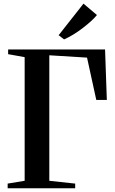

<svg xmlns="http://www.w3.org/2000/svg" viewBox="-20 -1008 616 1028"><path d="M21 0V-25L112 -40V-702L23.5 -718V-743H542.5L552 -473H495.5L446 -699.5L244 -712V-40L382.5 -25V0ZM322.5 -797.5 294 -819.5 427 -988.5 499 -927.5Q486 -911.5 465.5 -893Q445 -874.5 421 -856.2Q397 -838 372 -822.8Q347 -807.5 324 -797.5Z"/></svg>

Font: Merriweather 120pt SemiBold
Style: Regular
Weight: 600
Version: Version 2.100